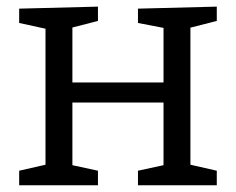

<svg xmlns="http://www.w3.org/2000/svg" viewBox="-20 -551 701 571"><path d="M37 0V-43.3L132.3 -65L115.3 -39V-486.7L136.3 -461L37 -482.7V-525.3L271.3 -531.3V-488.7L176.3 -464.3L195.3 -488.3V-284L173.3 -305.7H489L466.3 -284V-486.7L480.3 -465.3L390.3 -482.7V-525.3L624.7 -531.3V-488.7L528.7 -464.3L546.3 -488.3V-39L529.3 -65L624.7 -43.3V0H390.3V-43.3L481.3 -63L466.3 -39V-268.3L489 -246H173.3L195.3 -268.3V-39L180.3 -63L271.3 -43.3V0Z"/></svg>

Font: Bitter Thin
Style: Regular
Weight: 100
Designer: Sol Matas, and Bitter project Authors
Foundry: Sol Matas
Version: Version 2.002